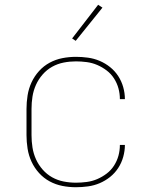

<svg xmlns="http://www.w3.org/2000/svg" viewBox="-20 -776 640 804"><path d="M298 8Q269 8 241 2.5Q213 -3 188 -16.5Q163 -30 143.5 -51.5Q124 -73 112 -99Q100 -125 95.5 -153.5Q91 -182 91 -210V-320Q91 -348 95.5 -376.5Q100 -405 112 -431Q124 -457 143.5 -478.5Q163 -500 188 -513.5Q213 -527 241 -532.5Q269 -538 298 -538Q323 -538 348.5 -534.5Q374 -531 397.5 -521Q421 -511 441 -495Q461 -479 475 -457.5Q489 -436 496 -411Q503 -386 503 -361H482Q482 -384 476 -406Q470 -428 457.5 -447.5Q445 -467 426.5 -481Q408 -495 387 -504Q366 -513 343 -516Q320 -519 298 -519Q272 -519 246.5 -514Q221 -509 198.5 -496.5Q176 -484 158.5 -464Q141 -444 130.5 -420.5Q120 -397 116 -371.5Q112 -346 112 -320V-210Q112 -184 116 -158.5Q120 -133 130.5 -109.5Q141 -86 158.5 -66Q176 -46 198.5 -33.5Q221 -21 246.5 -16Q272 -11 298 -11Q320 -11 343 -14Q366 -17 387 -26Q408 -35 426.5 -49Q445 -63 457.5 -82.5Q470 -102 476 -124Q482 -146 482 -169H503Q503 -144 496 -119Q489 -94 475 -72.5Q461 -51 441 -35Q421 -19 397.5 -9Q374 1 348.5 4.5Q323 8 298 8ZM297 -605 282 -615 391 -756 409 -744Z"/></svg>

Font: Iosevka Curly Thin Extended
Style: Regular
Weight: 100
Width: 7
Monospace: yes
Designer: Belleve Invis
Foundry: Belleve Invis
Version: Version 11.1.0; ttfautohint (v1.8.3)